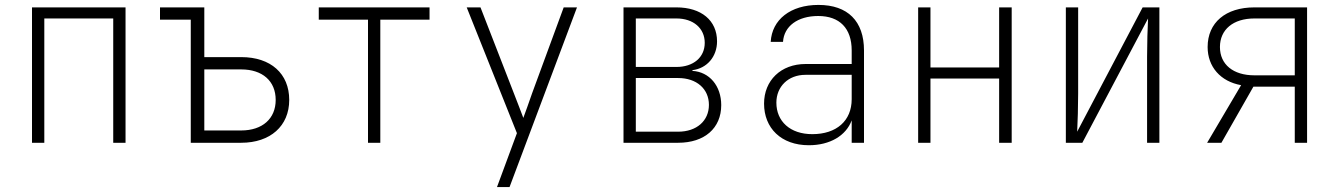

<svg xmlns="http://www.w3.org/2000/svg" viewBox="-20 -580 5440 780"><path d="M110 0H160V-505H440V0H490V-550H110Z M755 0H960C1078 0 1155 -68 1155 -174C1155 -281 1080 -348 960 -348H810V-550H630V-500H755ZM810 -50V-298H960C1046 -298 1100 -251 1100 -174C1100 -98 1046 -50 960 -50Z M1475 0H1525V-500H1725V-550H1275V-500H1475Z M1999 180H2050L2324 -550H2270L2142 -202C2128 -163 2114 -121 2106 -101C2099 -121 2082 -163 2068 -200L1932 -550H1876L2080 -39Z M2513 0H2735C2842 0 2910 -59 2910 -153C2910 -231 2862 -288 2793 -292V-295C2852 -302 2893 -350 2893 -412C2893 -497 2829 -550 2728 -550H2513ZM2563 -308V-505H2728C2797 -505 2843 -465 2843 -406C2843 -347 2797 -308 2728 -308ZM2563 -45V-263H2735C2810 -263 2860 -219 2860 -154C2860 -89 2810 -45 2735 -45Z M3266 10C3352 10 3417 -29 3440 -91V0H3490V-375C3490 -494 3424 -560 3305 -560C3191 -560 3116 -500 3111 -410H3161C3165 -473 3220 -515 3304 -515C3391 -515 3440 -465 3440 -375V-320H3253C3152 -320 3084 -253 3084 -159C3084 -60 3153 10 3266 10ZM3280 -35C3190 -35 3134 -87 3134 -163C3134 -228 3182 -276 3252 -276H3440V-177C3440 -89 3378 -35 3280 -35Z M3710 0H3760V-261H4039V0H4090V-550H4039V-306H3760V-550H3710Z M4310 0H4377L4644 -505C4642 -468 4640 -401 4640 -350V0H4690V-550H4622L4356 -45C4358 -82 4360 -149 4360 -200V-550H4310Z M4884 0H4942L5072 -228H5240V0H5290V-550H5076C4959 -550 4886 -488 4886 -389C4886 -309 4938 -249 5022 -234ZM5076 -274C4990 -274 4936 -318 4936 -389C4936 -460 4990 -505 5076 -505H5240V-274Z"/></svg>

Font: JetBrains Mono Thin
Style: Regular
Weight: 100
Monospace: yes
Designer: Philipp Nurullin, Konstantin Bulenkov
Foundry: JetBrains
Version: Version 2.305